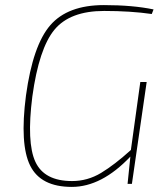

<svg xmlns="http://www.w3.org/2000/svg" viewBox="-20 -722 660 754"><path d="M583 -685 576 -667Q493 -679 389 -679Q255 -679 194 -605.5Q133 -532 107 -343Q84 -162 119 -86.5Q154 -11 263 -11Q324 -11 377 -43Q430 -75 494 -133L531 -400H556L498 0H481L492 -107Q379 12 262 12Q140 12 98.5 -71.5Q57 -155 82 -347Q109 -544 177.5 -623Q246 -702 388 -702Q501 -702 583 -685Z"/></svg>

Font: Ezarion Thin
Style: Italic
Weight: 250
Italic angle: -8°
Designer: Natanael Gama
Version: Version 1.001;PS 001.001;hotconv 1.0.70;makeotf.lib2.5.58329